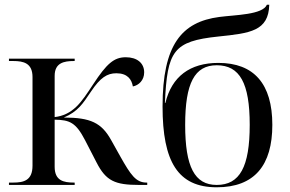

<svg xmlns="http://www.w3.org/2000/svg" viewBox="-20 -785 1231 815"><path d="M18 0H297V-10H294C250 -10 212 -18 212 -77V-277C276 -276 302 -265 341 -190L390 -95C430 -17 468 0 570 0H605V-10H602C557 -10 535 -42 490 -122L452 -190C411 -264 364 -286 251 -286C311 -312 331 -344 366 -396C406 -456 435 -474 474 -474C521 -474 539 -448 544 -418C569 -423 592 -444 592 -478C592 -517 562 -542 514 -542C464 -542 433 -515 376 -428C349 -387 328 -355 304 -332C277 -306 247 -292 212 -288V-463C212 -518 251 -526 294 -526H297V-536H18V-526H36C80 -526 118 -517 118 -458V-82C118 -19 81 -10 36 -10H18Z M900 10C1061 10 1136 -84 1136 -255C1136 -429 1058 -518 907 -518C786 -518 709 -460 682 -348H680C690 -569 715 -610 907 -630C1042 -644 1120 -653 1123 -765H1113C1095 -722 979 -722 911 -713C751 -692 670 -595 670 -333C670 -99 735 10 900 10ZM900 0C806 0 766 -77 766 -255C766 -432 806 -508 900 -508C998 -508 1040 -432 1040 -255C1040 -77 998 0 900 0Z"/></svg>

Font: Noto Serif Display
Style: Regular
Weight: 400
Designer: Monotype Design Team
Foundry: Monotype Imaging Inc.
Version: Version 2.009